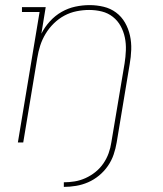

<svg xmlns="http://www.w3.org/2000/svg" viewBox="-20 -558 640 752"><path d="M230 174V156Q251 156 272.5 152.5Q294 149 315 139.5Q336 130 354 115.5Q372 101 385 82Q398 63 405.5 42Q413 21 416 0L468 -310Q472 -335 473 -361Q474 -387 469 -411Q464 -435 452.5 -456Q441 -477 422 -492Q403 -507 379 -513Q355 -519 329 -519Q305 -519 280 -514Q255 -509 232.5 -497Q210 -485 191 -466.5Q172 -448 158.5 -425.5Q145 -403 137.5 -379.5Q130 -356 126 -331L71 0H50L135 -511H66V-530H159L142 -426Q155 -452 175.5 -474.5Q196 -497 221.5 -511.5Q247 -526 275 -532Q303 -538 331 -538Q359 -538 386 -531.5Q413 -525 434.5 -509Q456 -493 469.5 -469.5Q483 -446 489 -419Q495 -392 494 -363.5Q493 -335 488 -307L437 0Q433 24 425 47.5Q417 71 402.5 92Q388 113 368 129.5Q348 146 325 156Q302 166 277.5 170Q253 174 230 174Z"/></svg>

Font: Iosevka Curly Slab ThEx
Style: Italic
Weight: 100
Width: 7
Italic angle: -9°
Monospace: yes
Designer: Belleve Invis
Foundry: Belleve Invis
Version: Version 11.1.0; ttfautohint (v1.8.3)